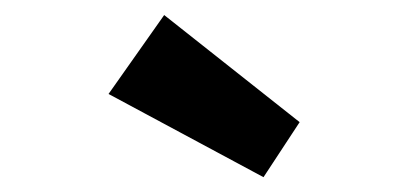

<svg xmlns="http://www.w3.org/2000/svg" viewBox="-20 -818 540 254"><path d="M328.6 -583.6 123.6 -693.7 197.2 -798.1 376.4 -656.4Z"/></svg>

Font: Lexend Zetta
Style: Regular
Weight: 400
Designer: Bonnie Shaver-Troup, Thomas Jockin
Foundry: Lexend
Version: Version 1.007